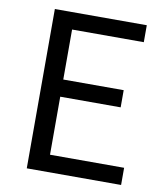

<svg xmlns="http://www.w3.org/2000/svg" viewBox="-82 -802 753 870"><g transform="rotate(10 294.0 -366.5)"><path d="M100 0H534V-79H193V-346H471V-425H193V-655H523V-733H100Z"/></g></svg>

Font: Source Han Sans KR Regular
Style: Regular
Weight: 400
Designer: Ryoko NISHIZUKA (kana & ideographs); Paul D. Hunt (Latin, Greek & Cyrillic); Wenlong ZHANG (bopomofo); Sandoll Communica
Foundry: Adobe Systems Incorporated
Version: Version 1.004;PS 1.004;hotconv 1.0.82;makeotf.lib2.5.63406